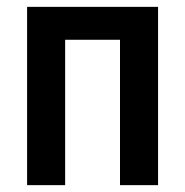

<svg xmlns="http://www.w3.org/2000/svg" viewBox="-20 -540 540 560"><path d="M59 0V-520H441V0H330V-424H170V0Z"/></svg>

Font: Iosevka Term Curly
Style: Bold
Weight: 700
Designer: Belleve Invis
Foundry: Belleve Invis
Version: Version 32.3.0